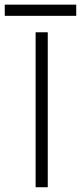

<svg xmlns="http://www.w3.org/2000/svg" viewBox="-95 -786 340 806"><path d="M-75 -766.5H225V-719.5H-75ZM54.5 -650.5H105.5V0H54.5Z"/></svg>

Font: Overused Grotesk Light
Style: Regular
Weight: 300
Version: Version 0.004